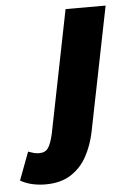

<svg xmlns="http://www.w3.org/2000/svg" viewBox="-181 -538 510 764"><g transform="rotate(-5 74.0 -156.0)"><path d="M-30 188Q-56 188 -81.5 182.5Q-107 177 -130 164L-88 52Q-77 56 -66.5 59Q-56 62 -44 62Q-20 62 -8.5 45.5Q3 29 12 -10L110 -500H270L170 -2Q159 50 135.5 93Q112 136 71.5 162Q31 188 -30 188Z"/></g></svg>

Font: Source Sans 3 Black
Style: Italic
Weight: 900
Italic angle: -11°
Designer: Paul D. Hunt
Foundry: Adobe
Version: Version 3.052;hotconv 1.1.0;makeotfexe 2.6.0